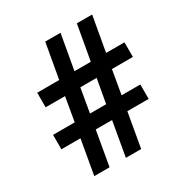

<svg xmlns="http://www.w3.org/2000/svg" viewBox="-165 -840 926 968"><g transform="rotate(-30 298.0 -355.5)"><path d="M31 -200H142L107 0H196L231 -200H326L291 0H380L415 -200H539V-284H430L454 -423H576V-508H469L505 -711H416L380 -508H285L321 -711H232L196 -508H68V-423H181L157 -284H31ZM270 -423H365L340 -284H246Z"/></g></svg>

Font: Noto Sans KR Bold
Style: Regular
Weight: 700
Designer: Ryoko NISHIZUKA  (kana & ideographs); Paul D. Hunt (Latin, Greek & Cyrillic); Wenlong ZHANG  (bopomofo); Sandoll Communi
Foundry: Adobe Systems Incorporated
Version: Version 1.004;PS 1.004;hotconv 1.0.82;makeotf.lib2.5.63406